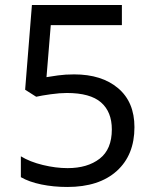

<svg xmlns="http://www.w3.org/2000/svg" viewBox="-20 -734 612 764"><path d="M275 -438Q385 -438 450 -383Q515 -328 515 -228Q515 -117 444.5 -53.5Q374 10 248 10Q193 10 144.5 0Q96 -10 63 -29V-112Q99 -90 150.5 -77.5Q202 -65 249 -65Q328 -65 376.5 -102.5Q425 -140 425 -219Q425 -289 382 -326.5Q339 -364 246 -364Q218 -364 182 -359Q146 -354 124 -349L80 -377L107 -714H465V-634H182L165 -427Q182 -430 211 -434Q240 -438 275 -438Z"/></svg>

Font: Noto Sans Hebrew Droid SemiBold
Style: Regular
Weight: 600
Designer: Monotype Design Team
Foundry: Monotype Imaging Inc.
Version: Version 1.100; ttfautohint (v1.8.4.7-5d5b)